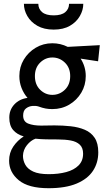

<svg xmlns="http://www.w3.org/2000/svg" viewBox="-20 -705 570 1012"><path d="M498 98Q498 153 470 195.5Q442 238 384 262.5Q326 287 236 287Q130 287 79 245Q28 203 28 142Q28 100 50 67.5Q72 35 105 14Q70 4 49.5 -19.5Q29 -43 29 -85Q29 -126 55.5 -154.5Q82 -183 125 -189Q105 -212 93.5 -241.5Q82 -271 82 -304Q82 -352 105.5 -391Q129 -430 168.5 -453.5Q208 -477 256 -477Q299 -477 337 -458L506 -467L497 -382L405 -396Q432 -354 432 -304Q432 -256 408.5 -216.5Q385 -177 345 -153.5Q305 -130 256 -130Q237 -130 220.5 -133Q204 -136 182 -144Q169 -148 150.5 -146.5Q132 -145 117 -133.5Q102 -122 102 -96Q102 -64 129 -53.5Q156 -43 197 -43Q212 -43 230 -43.5Q248 -44 267 -44Q311 -44 352.5 -39.5Q394 -35 427 -21Q460 -7 479 21.5Q498 50 498 98ZM256 -205Q294 -205 322 -232Q350 -259 350 -304Q350 -348 322 -375Q294 -402 256 -402Q219 -402 191.5 -375Q164 -348 164 -304Q164 -259 191.5 -232Q219 -205 256 -205ZM101 116Q101 141 113.5 163.5Q126 186 155.5 199.5Q185 213 237 213Q288 213 329 202Q370 191 394 167Q418 143 418 105Q418 74 400.5 57.5Q383 41 353 35.5Q323 30 285 30Q254 30 224 29.5Q194 29 167 26Q142 35 122 60Q102 85 101 116ZM263 -549Q212 -549 177 -569Q142 -589 124 -620.5Q106 -652 106 -685H182Q182 -658 202 -641Q222 -624 263 -624Q304 -624 324 -641Q344 -658 344 -685H419Q419 -652 401 -620.5Q383 -589 348.5 -569Q314 -549 263 -549Z"/></svg>

Font: Lil Grotesk Medium
Style: Regular
Weight: 500
Designer: Bastien Sozeau
Foundry: NBR — Bastien Sozeau
Version: Version 3.003; ttfautohint (v1.8.4.7-5d5b);gftools[0.9.33]